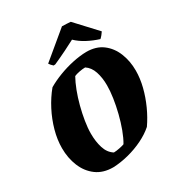

<svg xmlns="http://www.w3.org/2000/svg" viewBox="-204 -1003 1064 1147"><g transform="rotate(-30 328.0 -429.5)"><path d="M241 12Q172 12 125.5 -22.5Q79 -57 55.5 -114.5Q32 -172 32 -240Q32 -298 49 -359.5Q66 -421 96 -479Q126 -537 165 -584Q204 -607 252.5 -625.5Q301 -644 350.5 -654.5Q400 -665 444 -666Q512 -666 556.5 -632.5Q601 -599 623.5 -543.5Q646 -488 646 -422Q646 -368 631.5 -310.5Q617 -253 592 -198Q567 -143 535 -97Q500 -66 451 -42Q402 -18 347.5 -4Q293 10 241 12ZM288 -63Q304 -63 328.5 -68Q353 -73 362 -77Q381 -109 397.5 -153.5Q414 -198 426.5 -248Q439 -298 446 -345.5Q453 -393 453 -431Q453 -484 439 -526Q425 -568 393 -589Q375 -589 352 -584.5Q329 -580 316 -574Q298 -542 281.5 -499Q265 -456 252.5 -408Q240 -360 232.5 -313.5Q225 -267 225 -229Q225 -174 239 -129.5Q253 -85 288 -63ZM557 -690Q515 -703 476 -723.5Q437 -744 408 -772Q382 -758 338.5 -736.5Q295 -715 248 -694L236 -693Q221 -706 213 -719L396 -871Q411 -871 426 -870Q441 -869 455 -868L587 -726Q582 -718 573.5 -707.5Q565 -697 557 -690Z"/></g></svg>

Font: Labrada ExtraBold
Style: Italic
Weight: 800
Italic angle: -7°
Designer: Mercedes Jáuregui
Foundry: Omnibus-Type Team
Version: Version 1.000; ttfautohint (v1.8.4.7-5d5b)